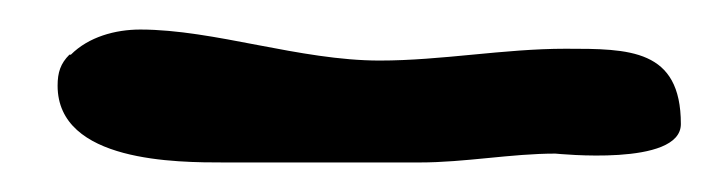

<svg xmlns="http://www.w3.org/2000/svg" viewBox="-20 -215 481 130"><path d="M363 -182C321 -182 279 -174 237 -174C183 -174 125 -195 75 -195C58 -195 40 -190 28 -178H27C21 -172 19 -166 19 -157C19 -105 100 -105 132 -105H264C295 -105 326 -111 356 -111C357 -111 441 -102 441 -131C441 -182 406 -182 363 -182Z"/></svg>

Font: ChillLongCangKaiShu Bold
Style: Regular
Weight: 700
Version: Version 3.500;Glyphs 3.1.1 (3135)